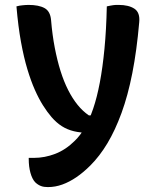

<svg xmlns="http://www.w3.org/2000/svg" viewBox="-20 -562 640 782"><path d="M463 -542Q504 -542 527.5 -526.5Q551 -511 547 -471Q537 -356 519 -264.5Q501 -173 475 -102Q449 -31 417.5 21.5Q386 74 348 112Q320 140 291.5 159.5Q263 179 234 189.5Q205 200 175 200Q167 200 160 199Q153 198 146.5 195.5Q140 193 134 189Q128 185 123 180Q111 167 104 142Q97 117 97 85V81H103Q107 81 111 81Q115 81 119 81Q162 81 205 64.5Q248 48 285 11Q306 -9 325 -41.5Q344 -74 359.5 -119.5Q375 -165 386.5 -225.5Q398 -286 405.5 -363.5Q413 -441 415 -536Q423 -538 429.5 -539Q436 -540 441.5 -541Q447 -542 452.5 -542Q458 -542 463 -542ZM96 -542Q138 -542 161.5 -529Q185 -516 188 -480Q193 -420 203 -368Q213 -316 226.5 -273Q240 -230 257.5 -195.5Q275 -161 296 -135Q317 -109 342 -92H376L349 -21H342Q308 -21 281 -27.5Q254 -34 232 -48Q210 -62 190 -85Q172 -106 155 -133Q138 -160 122 -196Q106 -232 91.5 -280Q77 -328 65.5 -391Q54 -454 47 -536Q54 -538 60 -539Q66 -540 72 -540.5Q78 -541 83.5 -541.5Q89 -542 96 -542Z"/></svg>

Font: Recursive Casual SemiBold
Style: Regular
Weight: 600
Version: Version 1.047